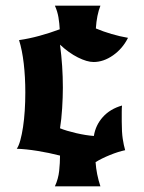

<svg xmlns="http://www.w3.org/2000/svg" viewBox="-20 -556 508 675"><path d="M420 -28Q396 -23 366.5 -11Q337 1 316 14Q319 57 333 99H173Q185 73 188 45Q191 17 191 -9Q152 -19 111.5 -25.5Q71 -32 39 -33Q46 -43 51.5 -63Q57 -83 61 -109.5Q65 -136 67 -167Q69 -198 69 -231Q69 -285 63.5 -332.5Q58 -380 47 -415Q82 -420 118.5 -430Q155 -440 190 -453Q189 -474 185.5 -495Q182 -516 173 -536H333Q320 -503 317 -456Q343 -445 372 -436.5Q401 -428 430 -423Q411 -385 377.5 -361.5Q344 -338 309 -338Q286 -338 254 -354Q222 -370 191 -399Q196 -361 198.5 -323.5Q201 -286 201 -248Q201 -215 198.5 -175.5Q196 -136 191 -105Q213 -96 247.5 -88Q282 -80 310 -78Q316 -116 341.5 -144.5Q367 -173 409 -185Q408 -177 408 -163Q408 -149 408 -129Q408 -91 411.5 -68Q415 -45 420 -28Z"/></svg>

Font: New Rocker
Style: Regular
Weight: 400
Designer: Pablo Impallari, Brenda Gallo, Rodrigo Fuenzalida
Foundry: Pablo Impallari, Brenda Gallo, Rodrigo Fuenzalida
Version: Version 1.000; ttfautohint (v0.93) -l 8 -r 50 -G 200 -x 14 -